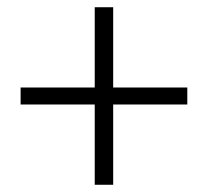

<svg xmlns="http://www.w3.org/2000/svg" viewBox="-20 -631 575 531"><path d="M242 -120V-342H37V-389H242V-611H293V-389H498V-342H293V-120Z"/></svg>

Font: Noto Sans HK Thin Light
Style: Regular
Weight: 300
Version: Version 2.004-H2;hotconv 1.0.118;makeotfexe 2.5.65603